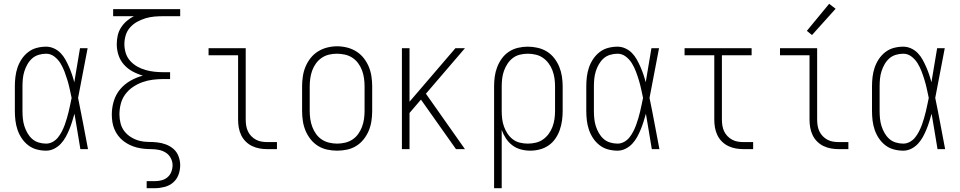

<svg xmlns="http://www.w3.org/2000/svg" viewBox="-20 -783 5040 1008"><path d="M222 8Q197 8 172.5 1.5Q148 -5 128 -20.5Q108 -36 94 -57Q80 -78 72 -101.5Q64 -125 61 -150Q58 -175 58 -200V-330Q58 -355 61 -380Q64 -405 72 -428.5Q80 -452 94 -473Q108 -494 128 -509.5Q148 -525 172.5 -531.5Q197 -538 222 -538Q243 -538 263 -529Q283 -520 298 -504.5Q313 -489 323.5 -470Q334 -451 342.5 -431.5Q351 -412 358 -391.5Q365 -371 370 -351Q378 -396 385 -440.5Q392 -485 400 -530H440Q427 -465 415 -399.5Q403 -334 390 -269Q404 -202 416.5 -134.5Q429 -67 442 0H402Q394 -47 386.5 -93.5Q379 -140 371 -186Q365 -165 358.5 -144Q352 -123 343.5 -102.5Q335 -82 324.5 -63Q314 -44 299 -28Q284 -12 264 -2Q244 8 222 8ZM222 -29Q240 -29 256.5 -38Q273 -47 284.5 -61.5Q296 -76 304.5 -92.5Q313 -109 319.5 -126.5Q326 -144 331 -161.5Q336 -179 340.5 -197Q345 -215 348.5 -233Q352 -251 356 -269Q351 -292 346 -315.5Q341 -339 334 -362Q327 -385 318.5 -407.5Q310 -430 297.5 -450.5Q285 -471 265.5 -486Q246 -501 222 -501Q202 -501 182.5 -495Q163 -489 148.5 -476Q134 -463 124 -445.5Q114 -428 108 -409Q102 -390 100 -370Q98 -350 98 -330V-200Q98 -180 100 -160Q102 -140 108 -121Q114 -102 124 -84.5Q134 -67 148.5 -54Q163 -41 182.5 -35Q202 -29 222 -29Z M750 205V168H793Q811 168 828.5 163.5Q846 159 859.5 147.5Q873 136 879.5 119Q886 102 886 84Q886 65 876.5 47Q867 29 850.5 18.5Q834 8 814.5 4Q795 0 775.5 0Q756 0 736 -2Q716 -4 697 -9Q678 -14 660.5 -22.5Q643 -31 627.5 -43Q612 -55 600 -71Q588 -87 580.5 -105Q573 -123 570 -142.5Q567 -162 567 -182Q567 -218 577.5 -252.5Q588 -287 610.5 -314Q633 -341 664.5 -359Q696 -377 730 -386Q702 -394 676 -408Q650 -422 630.5 -444Q611 -466 602 -494Q593 -522 593 -551Q593 -574 598 -596.5Q603 -619 615.5 -638.5Q628 -658 645.5 -673Q663 -688 683 -698H574V-735H926V-698H838Q814 -698 790.5 -696Q767 -694 744 -687Q721 -680 700 -668.5Q679 -657 663 -639Q647 -621 640 -598Q633 -575 633 -551Q633 -528 640 -505Q647 -482 663 -464Q679 -446 700 -434Q721 -422 744 -415.5Q767 -409 790.5 -406.5Q814 -404 838 -404H873V-368H838Q810 -368 782 -364.5Q754 -361 727.5 -351.5Q701 -342 677.5 -326Q654 -310 637.5 -287.5Q621 -265 614 -237.5Q607 -210 607 -182Q607 -159 613 -135.5Q619 -112 633.5 -93.5Q648 -75 668.5 -62.5Q689 -50 711.5 -44Q734 -38 758 -38Q782 -38 805.5 -35.5Q829 -33 851.5 -24.5Q874 -16 891.5 -0.5Q909 15 917.5 38Q926 61 926 84Q926 110 917 134.5Q908 159 888.5 175.5Q869 192 843.5 198.5Q818 205 793 205Z M1385 0Q1364 0 1343.5 -3.5Q1323 -7 1304 -16Q1285 -25 1270 -40Q1255 -55 1246 -74Q1237 -93 1233.5 -113.5Q1230 -134 1230 -155V-493H1075V-530H1270V-155Q1270 -139 1272.5 -123.5Q1275 -108 1281.5 -94Q1288 -80 1299 -68.5Q1310 -57 1324 -49.5Q1338 -42 1353.5 -39.5Q1369 -37 1385 -37H1434V0Z M1750 8Q1724 8 1698 2.5Q1672 -3 1649.5 -17Q1627 -31 1610.5 -52Q1594 -73 1584 -97Q1574 -121 1570 -147.5Q1566 -174 1566 -200V-330Q1566 -356 1570 -382.5Q1574 -409 1584 -433Q1594 -457 1610.5 -478Q1627 -499 1649.5 -513Q1672 -527 1698 -533.5Q1724 -540 1750 -540Q1776 -540 1802 -533.5Q1828 -527 1850.5 -513Q1873 -499 1889.5 -478Q1906 -457 1916 -433Q1926 -409 1930 -382.5Q1934 -356 1934 -330V-200Q1934 -174 1930 -147.5Q1926 -121 1916 -97Q1906 -73 1889.5 -52Q1873 -31 1850.5 -17Q1828 -3 1802 2.5Q1776 8 1750 8ZM1750 -29Q1771 -29 1792 -34Q1813 -39 1830.5 -50.5Q1848 -62 1860.5 -79.5Q1873 -97 1880.5 -117Q1888 -137 1891 -158Q1894 -179 1894 -200V-330Q1894 -351 1891 -372.5Q1888 -394 1880.5 -414Q1873 -434 1860 -451.5Q1847 -469 1829 -480.5Q1811 -492 1790 -496.5Q1769 -501 1748 -501Q1727 -501 1706.5 -496Q1686 -491 1668.5 -479Q1651 -467 1638.5 -449.5Q1626 -432 1619 -412.5Q1612 -393 1609 -372Q1606 -351 1606 -330V-200Q1606 -179 1609 -158Q1612 -137 1619.5 -117Q1627 -97 1639.5 -79.5Q1652 -62 1669.5 -50.5Q1687 -39 1708 -34Q1729 -29 1750 -29Z M2090 0V-530H2130V-249L2371 -530H2421L2216 -291L2421 0H2374L2190 -260L2130 -190V0Z M2574 205V-330Q2574 -356 2577.5 -381.5Q2581 -407 2590.5 -431.5Q2600 -456 2615.5 -477Q2631 -498 2652.5 -512Q2674 -526 2699.5 -532Q2725 -538 2751 -538Q2777 -538 2803 -532Q2829 -526 2851 -512.5Q2873 -499 2889.5 -478Q2906 -457 2916 -432.5Q2926 -408 2930 -382Q2934 -356 2934 -330V-200Q2934 -175 2930.5 -149.5Q2927 -124 2918.5 -100Q2910 -76 2895.5 -55Q2881 -34 2860 -19.5Q2839 -5 2814 1.5Q2789 8 2764 8Q2739 8 2714.5 1.5Q2690 -5 2670 -20Q2650 -35 2636 -56.5Q2622 -78 2614 -101V205ZM2751 -29Q2772 -29 2793 -34Q2814 -39 2831 -51Q2848 -63 2860.5 -80Q2873 -97 2880.5 -117Q2888 -137 2891 -158Q2894 -179 2894 -200V-330Q2894 -351 2891 -372Q2888 -393 2880.5 -413Q2873 -433 2860.5 -450Q2848 -467 2831 -479Q2814 -491 2793 -496Q2772 -501 2751 -501Q2730 -501 2709.5 -496Q2689 -491 2672.5 -478.5Q2656 -466 2644.5 -448.5Q2633 -431 2626 -411.5Q2619 -392 2616.5 -371.5Q2614 -351 2614 -330V-200Q2614 -179 2616.5 -158.5Q2619 -138 2626 -118.5Q2633 -99 2644.5 -81.5Q2656 -64 2672.5 -51.5Q2689 -39 2709.5 -34Q2730 -29 2751 -29Z M3222 8Q3197 8 3172.5 1.5Q3148 -5 3128 -20.5Q3108 -36 3094 -57Q3080 -78 3072 -101.5Q3064 -125 3061 -150Q3058 -175 3058 -200V-330Q3058 -355 3061 -380Q3064 -405 3072 -428.5Q3080 -452 3094 -473Q3108 -494 3128 -509.5Q3148 -525 3172.5 -531.5Q3197 -538 3222 -538Q3243 -538 3263 -529Q3283 -520 3298 -504.5Q3313 -489 3323.5 -470Q3334 -451 3342.5 -431.5Q3351 -412 3358 -391.5Q3365 -371 3370 -351Q3378 -396 3385 -440.5Q3392 -485 3400 -530H3440Q3427 -465 3415 -399.5Q3403 -334 3390 -269Q3404 -202 3416.5 -134.5Q3429 -67 3442 0H3402Q3394 -47 3386.5 -93.5Q3379 -140 3371 -186Q3365 -165 3358.5 -144Q3352 -123 3343.5 -102.5Q3335 -82 3324.5 -63Q3314 -44 3299 -28Q3284 -12 3264 -2Q3244 8 3222 8ZM3222 -29Q3240 -29 3256.5 -38Q3273 -47 3284.5 -61.5Q3296 -76 3304.5 -92.5Q3313 -109 3319.5 -126.5Q3326 -144 3331 -161.5Q3336 -179 3340.5 -197Q3345 -215 3348.5 -233Q3352 -251 3356 -269Q3351 -292 3346 -315.5Q3341 -339 3334 -362Q3327 -385 3318.5 -407.5Q3310 -430 3297.5 -450.5Q3285 -471 3265.5 -486Q3246 -501 3222 -501Q3202 -501 3182.5 -495Q3163 -489 3148.5 -476Q3134 -463 3124 -445.5Q3114 -428 3108 -409Q3102 -390 3100 -370Q3098 -350 3098 -330V-200Q3098 -180 3100 -160Q3102 -140 3108 -121Q3114 -102 3124 -84.5Q3134 -67 3148.5 -54Q3163 -41 3182.5 -35Q3202 -29 3222 -29Z M3885 0Q3864 0 3843.5 -3.5Q3823 -7 3804 -16Q3785 -25 3770 -40Q3755 -55 3746 -74Q3737 -93 3733.5 -113.5Q3730 -134 3730 -155V-493H3574V-530H3926V-493H3770V-155Q3770 -139 3772.5 -123.5Q3775 -108 3781.5 -94Q3788 -80 3799 -68.5Q3810 -57 3824 -49.5Q3838 -42 3853.5 -39.5Q3869 -37 3885 -37H3934V0Z M4385 0Q4364 0 4343.5 -3.5Q4323 -7 4304 -16Q4285 -25 4270 -40Q4255 -55 4246 -74Q4237 -93 4233.5 -113.5Q4230 -134 4230 -155V-493H4075V-530H4270V-155Q4270 -139 4272.5 -123.5Q4275 -108 4281.5 -94Q4288 -80 4299 -68.5Q4310 -57 4324 -49.5Q4338 -42 4353.5 -39.5Q4369 -37 4385 -37H4434V0ZM4243 -599 4216 -621 4333 -763 4367 -737Z M4722 8Q4697 8 4672.5 1.5Q4648 -5 4628 -20.5Q4608 -36 4594 -57Q4580 -78 4572 -101.5Q4564 -125 4561 -150Q4558 -175 4558 -200V-330Q4558 -355 4561 -380Q4564 -405 4572 -428.5Q4580 -452 4594 -473Q4608 -494 4628 -509.5Q4648 -525 4672.5 -531.5Q4697 -538 4722 -538Q4743 -538 4763 -529Q4783 -520 4798 -504.5Q4813 -489 4823.5 -470Q4834 -451 4842.5 -431.5Q4851 -412 4858 -391.5Q4865 -371 4870 -351Q4878 -396 4885 -440.5Q4892 -485 4900 -530H4940Q4927 -465 4915 -399.5Q4903 -334 4890 -269Q4904 -202 4916.5 -134.5Q4929 -67 4942 0H4902Q4894 -47 4886.5 -93.5Q4879 -140 4871 -186Q4865 -165 4858.5 -144Q4852 -123 4843.5 -102.5Q4835 -82 4824.5 -63Q4814 -44 4799 -28Q4784 -12 4764 -2Q4744 8 4722 8ZM4722 -29Q4740 -29 4756.5 -38Q4773 -47 4784.5 -61.5Q4796 -76 4804.5 -92.5Q4813 -109 4819.5 -126.5Q4826 -144 4831 -161.5Q4836 -179 4840.5 -197Q4845 -215 4848.5 -233Q4852 -251 4856 -269Q4851 -292 4846 -315.5Q4841 -339 4834 -362Q4827 -385 4818.5 -407.5Q4810 -430 4797.5 -450.5Q4785 -471 4765.5 -486Q4746 -501 4722 -501Q4702 -501 4682.5 -495Q4663 -489 4648.5 -476Q4634 -463 4624 -445.5Q4614 -428 4608 -409Q4602 -390 4600 -370Q4598 -350 4598 -330V-200Q4598 -180 4600 -160Q4602 -140 4608 -121Q4614 -102 4624 -84.5Q4634 -67 4648.5 -54Q4663 -41 4682.5 -35Q4702 -29 4722 -29Z"/></svg>

Font: Iosevka Slab Extralight
Style: Regular
Weight: 200
Monospace: yes
Designer: Belleve Invis
Foundry: Belleve Invis
Version: Version 11.1.1; ttfautohint (v1.8.3)